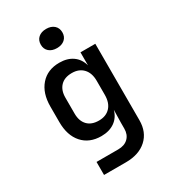

<svg xmlns="http://www.w3.org/2000/svg" viewBox="-228 -895 1055 1188"><g transform="rotate(-30 300.0 -301.0)"><path d="M156 180V87H311Q356 87 382 62Q408 37 408 -6V-47L410 -139Q397 -90 358.5 -63Q320 -36 263 -36Q178 -36 129 -91Q80 -146 80 -242V-353Q80 -448 129 -504Q178 -560 263 -560Q320 -560 358 -533Q396 -506 409 -457V-550H515V-4Q515 81 460.5 130.5Q406 180 312 180ZM298 -127Q349 -127 378.5 -158.5Q408 -190 408 -247V-347Q408 -403 378.5 -434.5Q349 -466 298 -466Q245 -466 216.5 -436Q188 -406 188 -354V-240Q188 -187 216.5 -157Q245 -127 298 -127ZM297 -645Q262 -645 241 -663.5Q220 -682 220 -713Q220 -745 241 -763.5Q262 -782 297 -782Q332 -782 353 -763.5Q374 -745 374 -713Q374 -682 353 -663.5Q332 -645 297 -645Z"/></g></svg>

Font: Pitagon Sans Mono SemiBold
Style: Regular
Weight: 600
Monospace: yes
Designer: Travis Tran
Foundry: Pitagon
Version: Version 1.001; ttfautohint (v1.8.4.7-5d5b);gftools[0.9.26]